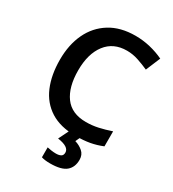

<svg xmlns="http://www.w3.org/2000/svg" viewBox="-226 -845 1087 1207"><g transform="rotate(30 317.5 -242.0)"><path d="M397 -616Q299 -616 245.5 -546Q192 -476 192 -356Q192 -235 242 -166.5Q292 -98 396 -98Q441 -98 484 -107.5Q527 -117 574 -133V-24Q530 -6 485.5 2Q441 10 383 10Q273 10 201 -35.5Q129 -81 94 -163.5Q59 -246 59 -357Q59 -465 98 -547.5Q137 -630 212.5 -677Q288 -724 397 -724Q451 -724 503.5 -711.5Q556 -699 602 -677L558 -572Q520 -589 479.5 -602.5Q439 -616 397 -616ZM481 128Q481 182 446.5 211Q412 240 331 240Q312 240 296 238Q280 236 268 232V160Q280 163 298.5 165.5Q317 168 332 168Q354 168 367.5 160.5Q381 153 381 133Q381 91 297 79L336 0H417L399 39Q431 48 456 69.5Q481 91 481 128Z"/></g></svg>

Font: Noto Sans Tamil SemiBold
Style: Regular
Weight: 600
Designer: Jelle Bosma - Monotype Design Team
Foundry: Monotype Imaging Inc.
Version: Version 2.004; ttfautohint (v1.8.4.7-5d5b)